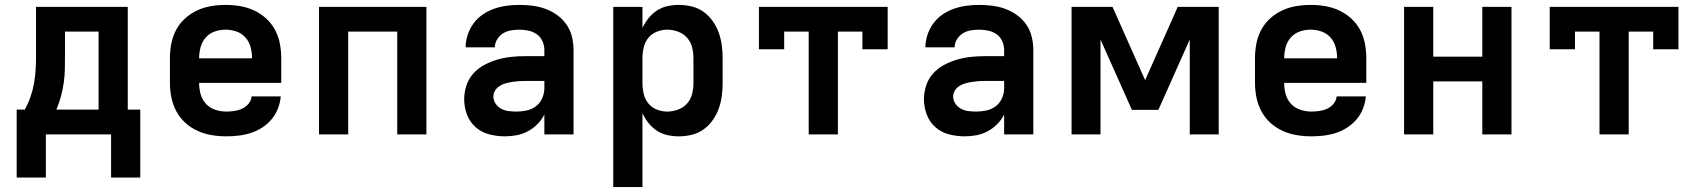

<svg xmlns="http://www.w3.org/2000/svg" viewBox="-20 -548 6940 783"><path d="M48 176V-101H81Q95 -126 104.5 -153.5Q114 -181 119 -209.5Q124 -238 125.5 -267Q127 -296 127 -325V-520H501V-101H552V176H433V0H167V176ZM210 -101H382V-419H245V-325Q245 -296 244.5 -267.5Q244 -239 240 -211Q236 -183 228.5 -155Q221 -127 210 -101Z M903 8Q873 8 843 3Q813 -2 785.5 -14.5Q758 -27 735.5 -47.5Q713 -68 699 -94.5Q685 -121 679 -150.5Q673 -180 673 -210V-310Q673 -340 678.5 -369.5Q684 -399 698 -425.5Q712 -452 734.5 -472.5Q757 -493 784 -505.5Q811 -518 840.5 -523Q870 -528 900 -528Q930 -528 959.5 -523Q989 -518 1016 -505.5Q1043 -493 1065.5 -472.5Q1088 -452 1102 -425.5Q1116 -399 1121.5 -369.5Q1127 -340 1127 -310V-210H792Q792 -187 798 -164.5Q804 -142 819.5 -125Q835 -108 857.5 -100.5Q880 -93 903 -93Q919 -93 936 -95.5Q953 -98 968 -105Q983 -112 994 -125.5Q1005 -139 1006 -155H1125Q1123 -130 1113.5 -105.5Q1104 -81 1087.5 -61.5Q1071 -42 1049.5 -28Q1028 -14 1003.5 -6Q979 2 953.5 5Q928 8 903 8ZM792 -310H1008Q1008 -333 1002 -355.5Q996 -378 981 -395Q966 -412 944.5 -419.5Q923 -427 900 -427Q877 -427 855.5 -419.5Q834 -412 819 -395Q804 -378 798 -355.5Q792 -333 792 -310Z M1281 0V-520H1719V0H1600V-419H1400V0Z M2039 8Q2007 8 1975.5 0Q1944 -8 1920 -29Q1896 -50 1884.5 -80.5Q1873 -111 1873 -143Q1873 -171 1882 -199Q1891 -227 1910.5 -248.5Q1930 -270 1955.5 -283.5Q1981 -297 2008.5 -305Q2036 -313 2064.5 -316Q2093 -319 2122 -319H2200V-344Q2200 -363 2192 -380.5Q2184 -398 2169 -408.5Q2154 -419 2135.5 -423Q2117 -427 2098 -427Q2081 -427 2063.5 -424Q2046 -421 2031.5 -412Q2017 -403 2007.5 -387.5Q1998 -372 1998 -355H1879Q1879 -381 1887.5 -406.5Q1896 -432 1911.5 -453Q1927 -474 1949 -489Q1971 -504 1995.5 -512.5Q2020 -521 2046 -524.5Q2072 -528 2098 -528Q2125 -528 2152.5 -524.5Q2180 -521 2205.5 -511.5Q2231 -502 2253 -486Q2275 -470 2290.5 -447.5Q2306 -425 2312.5 -398Q2319 -371 2319 -344V0H2200V-81Q2189 -59 2171.5 -41.5Q2154 -24 2132.5 -12.5Q2111 -1 2087 3.5Q2063 8 2039 8ZM2086 -93Q2107 -93 2128 -97.5Q2149 -102 2166 -115Q2183 -128 2191.5 -148Q2200 -168 2200 -189V-218H2122Q2109 -218 2095.5 -217Q2082 -216 2069 -214Q2056 -212 2043 -208.5Q2030 -205 2018.5 -198Q2007 -191 1999.5 -179.5Q1992 -168 1992 -155Q1992 -139 2001 -125.5Q2010 -112 2024 -104.5Q2038 -97 2054 -95Q2070 -93 2086 -93Z M2481 215V-520H2600V-434Q2610 -455 2624.5 -473.5Q2639 -492 2659 -505Q2679 -518 2702 -523Q2725 -528 2749 -528Q2776 -528 2802 -521.5Q2828 -515 2849.5 -499.5Q2871 -484 2886.5 -462Q2902 -440 2911 -415Q2920 -390 2923.5 -363.5Q2927 -337 2927 -310V-210Q2927 -183 2923.5 -156.5Q2920 -130 2911 -105Q2902 -80 2886.5 -58Q2871 -36 2849.5 -20.5Q2828 -5 2802 1.5Q2776 8 2749 8Q2725 8 2702 3Q2679 -2 2659 -15Q2639 -28 2624.5 -46.5Q2610 -65 2600 -86V215ZM2701 -93Q2723 -93 2745 -101Q2767 -109 2782 -126Q2797 -143 2802.5 -165Q2808 -187 2808 -210V-310Q2808 -333 2802.5 -355Q2797 -377 2782 -394Q2767 -411 2745 -419Q2723 -427 2701 -427Q2679 -427 2658 -418.5Q2637 -410 2623.5 -393Q2610 -376 2605 -354Q2600 -332 2600 -310V-210Q2600 -188 2605 -166Q2610 -144 2623.5 -127Q2637 -110 2658 -101.5Q2679 -93 2701 -93Z M3278 0V-419H3178V-347H3075V-520H3600V-347H3497V-419H3397V0Z M3914 8Q3882 8 3850.5 0Q3819 -8 3795 -29Q3771 -50 3759.5 -80.5Q3748 -111 3748 -143Q3748 -171 3757 -199Q3766 -227 3785.5 -248.5Q3805 -270 3830.5 -283.5Q3856 -297 3883.5 -305Q3911 -313 3939.5 -316Q3968 -319 3997 -319H4075V-344Q4075 -363 4067 -380.5Q4059 -398 4044 -408.5Q4029 -419 4010.5 -423Q3992 -427 3973 -427Q3956 -427 3938.5 -424Q3921 -421 3906.5 -412Q3892 -403 3882.5 -387.5Q3873 -372 3873 -355H3754Q3754 -381 3762.5 -406.5Q3771 -432 3786.5 -453Q3802 -474 3824 -489Q3846 -504 3870.5 -512.5Q3895 -521 3921 -524.5Q3947 -528 3973 -528Q4000 -528 4027.5 -524.5Q4055 -521 4080.5 -511.5Q4106 -502 4128 -486Q4150 -470 4165.5 -447.5Q4181 -425 4187.5 -398Q4194 -371 4194 -344V0H4075V-81Q4064 -59 4046.5 -41.5Q4029 -24 4007.5 -12.5Q3986 -1 3962 3.5Q3938 8 3914 8ZM3961 -93Q3982 -93 4003 -97.5Q4024 -102 4041 -115Q4058 -128 4066.5 -148Q4075 -168 4075 -189V-218H3997Q3984 -218 3970.5 -217Q3957 -216 3944 -214Q3931 -212 3918 -208.5Q3905 -205 3893.5 -198Q3882 -191 3874.5 -179.5Q3867 -168 3867 -155Q3867 -139 3876 -125.5Q3885 -112 3899 -104.5Q3913 -97 3929 -95Q3945 -93 3961 -93Z M4350 0V-520H4517L4650 -221L4783 -520H4950V0H4832V-387L4704 -100H4596L4468 -387V0Z M5328 8Q5298 8 5268 3Q5238 -2 5210.5 -14.5Q5183 -27 5160.5 -47.5Q5138 -68 5124 -94.5Q5110 -121 5104 -150.5Q5098 -180 5098 -210V-310Q5098 -340 5103.5 -369.5Q5109 -399 5123 -425.5Q5137 -452 5159.5 -472.5Q5182 -493 5209 -505.5Q5236 -518 5265.5 -523Q5295 -528 5325 -528Q5355 -528 5384.5 -523Q5414 -518 5441 -505.5Q5468 -493 5490.5 -472.5Q5513 -452 5527 -425.5Q5541 -399 5546.5 -369.5Q5552 -340 5552 -310V-210H5217Q5217 -187 5223 -164.5Q5229 -142 5244.5 -125Q5260 -108 5282.5 -100.5Q5305 -93 5328 -93Q5344 -93 5361 -95.5Q5378 -98 5393 -105Q5408 -112 5419 -125.5Q5430 -139 5431 -155H5550Q5548 -130 5538.5 -105.5Q5529 -81 5512.5 -61.5Q5496 -42 5474.5 -28Q5453 -14 5428.5 -6Q5404 2 5378.5 5Q5353 8 5328 8ZM5217 -310H5433Q5433 -333 5427 -355.5Q5421 -378 5406 -395Q5391 -412 5369.5 -419.5Q5348 -427 5325 -427Q5302 -427 5280.5 -419.5Q5259 -412 5244 -395Q5229 -378 5223 -355.5Q5217 -333 5217 -310Z M5706 0V-520H5825V-317H6025V-520H6144V0H6025V-216H5825V0Z M6503 0V-419H6403V-347H6300V-520H6825V-347H6722V-419H6622V0Z"/></svg>

Font: Iosevka Book
Style: Bold
Weight: 700
Designer: Belleve Invis
Foundry: Belleve Invis
Version: Version 28.0.7; ttfautohint (v1.8.3)